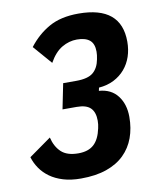

<svg xmlns="http://www.w3.org/2000/svg" viewBox="-82 -775 704 851"><g transform="rotate(-10 270.0 -349.0)"><path d="M268 -418Q321 -418 344.5 -438Q368 -458 375 -496Q377 -505 378 -514Q379 -523 379 -530Q379 -566 359.5 -582Q340 -598 302 -598Q267 -598 234.5 -579Q202 -560 177 -515L104 -599Q143 -650 196 -680Q249 -710 329 -710Q521 -710 521 -550Q521 -514 510.5 -483Q500 -452 479.5 -428Q459 -404 429.5 -389Q400 -374 362 -371L359 -357Q414 -353 443 -315Q472 -277 472 -220Q472 -169 456.5 -126.5Q441 -84 409.5 -53Q378 -22 329.5 -5Q281 12 214 12Q169 12 134.5 1.5Q100 -9 75 -27Q50 -45 33.5 -69Q17 -93 9 -120L109 -191Q119 -149 145 -124.5Q171 -100 222 -100Q267 -100 292 -123Q317 -146 327 -194Q329 -202 330 -211Q331 -220 331 -228Q331 -266 312 -285Q293 -304 250 -304H186L209 -418Z"/></g></svg>

Font: IBM Plex Sans Cond
Style: Bold Italic
Weight: 700
Width: 3
Italic angle: -11°
Designer: Mike Abbink, Paul van der Laan, Pieter van Rosmalen
Foundry: Bold Monday
Version: Version 1.3